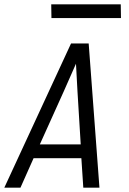

<svg xmlns="http://www.w3.org/2000/svg" viewBox="-29 -872 599 892"><path d="M-9 0 301 -670H383L433 0H358L349 -137H127L66 0ZM346 -201 331 -447Q329 -479 327.5 -511.5Q326 -544 324 -576Q310 -544 295.5 -511.5Q281 -479 267 -447L156 -201ZM533 -788H210L209 -852H532Z"/></svg>

Font: Lode
Style: Italic
Weight: 400
Italic angle: -11°
Monospace: yes
Designer: Belleve Invis
Foundry: Belleve Invis
Version: Version 29.2.0; ttfautohint (v1.8.3)